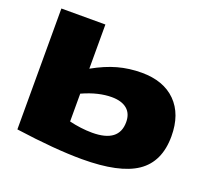

<svg xmlns="http://www.w3.org/2000/svg" viewBox="-126 -900 1171 1070"><g transform="rotate(20 459.5 -365.0)"><path d="M64 -23V-740H325V-478Q400 -520 467 -538.5Q534 -557 608 -557Q738 -557 811 -484Q884 -411 884 -280Q884 -129 782 -59.5Q680 10 458 10Q300 10 64 -23ZM325 -165Q358 -157 393 -152.5Q428 -148 461 -148Q620 -148 620 -268Q620 -319 588 -345.5Q556 -372 497 -372Q459 -372 416.5 -362Q374 -352 325 -330Z"/></g></svg>

Font: Georama Extra Expanded ExtraBold
Style: Regular
Weight: 800
Width: 8
Designer: Jean-Baptiste Levee
Foundry: Production Type
Version: Version 1.000